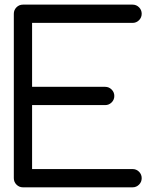

<svg xmlns="http://www.w3.org/2000/svg" viewBox="-20 -801 665 821"><path d="M78.1 -781.2H546.9Q563 -781.2 574.5 -769.8Q585.9 -758.3 585.9 -742.2Q585.9 -726.1 574.5 -714.6Q563 -703.1 546.9 -703.1H117.2V-429.7H429.7Q445.8 -429.7 457.3 -418.2Q468.8 -406.7 468.8 -390.6Q468.8 -374.5 457.3 -363Q445.8 -351.6 429.7 -351.6H117.2V-78.1H546.9Q563 -78.1 574.5 -66.7Q585.9 -55.2 585.9 -39.1Q585.9 -22.9 574.5 -11.5Q563 0 546.9 0H78.1Q62 0 50.5 -11.5Q39.1 -22.9 39.1 -39.1V-742.2Q39.1 -758.3 50.5 -769.8Q62 -781.2 78.1 -781.2Z"/></svg>

Font: Comfortaa
Style: Regular
Weight: 400
Designer: Johan Aakerlund - aajohan
Foundry: Johan Aakerlund
Version: Version 2.004 2013